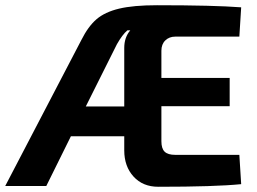

<svg xmlns="http://www.w3.org/2000/svg" viewBox="-31 -711 982 734"><path d="M884 -119 891 -7Q792 3 574 3Q515 3 479.5 -36Q444 -75 444 -136V-190H240L146 0H-11L280 -558Q306 -610 338 -637.5Q370 -665 424.5 -678Q479 -691 569 -691Q786 -691 891 -683L884 -571H639Q616 -571 601 -556.5Q586 -542 586 -517V-413H847V-305H586V-171Q586 -143 598.5 -131Q611 -119 639 -119ZM444 -304V-528Q444 -568 467 -595H456Q437 -579 416 -542L297 -304Z"/></svg>

Font: Exo 2.0
Style: Bold
Weight: 700
Designer: Natanael Gama
Version: Version 1.001;PS 001.001;hotconv 1.0.70;makeotf.lib2.5.58329